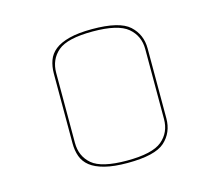

<svg xmlns="http://www.w3.org/2000/svg" viewBox="-85 -751 897 783"><g transform="rotate(-15 363.5 -359.5)"><path d="M166 -212V-507Q166 -537 175 -562Q184 -587 206 -604.5Q228 -622 266.5 -632Q305 -642 363 -642Q479 -642 520.5 -604Q562 -566 562 -507V-212Q562 -152 520.5 -114.5Q479 -77 363 -77Q305 -77 266.5 -87Q228 -97 206 -114.5Q184 -132 175 -157Q166 -182 166 -212ZM363 -632Q256 -632 216 -598Q176 -564 176 -507V-212Q176 -155 216 -121Q256 -87 363 -87Q470 -87 511 -121Q552 -155 552 -212V-507Q552 -563 511 -597.5Q470 -632 363 -632Z"/></g></svg>

Font: Bungee Hairline
Style: Regular
Weight: 400
Designer: David Jonathan Ross
Foundry: David Jonathan Ross
Version: Version 1.000;PS 1.0;hotconv 1.0.72;makeotf.lib2.5.5900